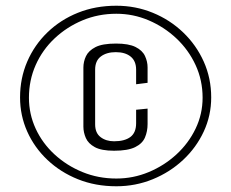

<svg xmlns="http://www.w3.org/2000/svg" viewBox="-20 -647 807 670"><path d="M386 3Q313 3 252 -21.5Q191 -46 145.5 -89Q100 -132 75 -188Q50 -244 50 -307Q50 -374 75 -432Q100 -490 145.5 -534Q191 -578 252 -602.5Q313 -627 386 -627Q453 -627 513 -602.5Q573 -578 619 -534Q665 -490 691 -432Q717 -374 717 -307Q717 -244 691 -188Q665 -132 619 -89Q573 -46 513 -21.5Q453 3 386 3ZM386 -24Q445 -24 499 -46.5Q553 -69 595.5 -108Q638 -147 662.5 -198Q687 -249 687 -306Q687 -367 662.5 -420Q638 -473 595.5 -513Q553 -553 499 -576Q445 -599 386 -599Q323 -599 268 -576Q213 -553 170.5 -513Q128 -473 104.5 -420Q81 -367 81 -306Q81 -249 104.5 -198Q128 -147 170.5 -108Q213 -69 268 -46.5Q323 -24 386 -24ZM378 -121Q334 -121 311 -133.5Q288 -146 279.5 -165.5Q271 -185 271 -205V-411Q271 -432 280 -451Q289 -470 313 -482.5Q337 -495 385 -495Q429 -495 453 -483Q477 -471 486 -451.5Q495 -432 495 -412V-358L455 -353V-404Q455 -434 436 -449.5Q417 -465 384 -465Q352 -465 332 -450Q312 -435 312 -404V-213Q312 -183 331 -168.5Q350 -154 378 -154Q415 -154 435 -169Q455 -184 455 -217V-264L495 -268V-214Q495 -189 486 -167.5Q477 -146 451.5 -133.5Q426 -121 378 -121Z"/></svg>

Font: Smooch Sans Thin
Style: Regular
Weight: 400
Version: Version 1.010